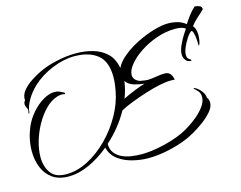

<svg xmlns="http://www.w3.org/2000/svg" viewBox="-99 -826 1295 1031"><g transform="rotate(-15 548.0 -310.5)"><path d="M606 51Q566 51 521 40Q476 29 442 4Q408 -21 397 -64Q343 -19 284 8Q225 35 169 35Q114 35 79 10Q44 -15 27.5 -56.5Q11 -98 11 -146Q11 -212 37 -275Q55 -317 84.5 -350.5Q114 -384 147.5 -403.5Q181 -423 210 -423Q226 -423 236.5 -418.5Q247 -414 260 -407Q264 -406 264 -402Q264 -395 255 -399Q253 -400 250 -400Q247 -400 245 -400Q238 -400 230 -398.5Q222 -397 217 -395Q183 -384 152.5 -353Q122 -322 98.5 -280Q75 -238 61.5 -192Q48 -146 48 -104Q48 -52 73.5 -16Q99 20 159 20Q220 20 280.5 -11.5Q341 -43 393 -95.5Q445 -148 481 -212Q517 -276 529 -340Q538 -385 538 -420Q538 -506 491 -543.5Q444 -581 363 -581Q304 -581 239 -554.5Q174 -528 126 -483Q95 -453 75 -418.5Q55 -384 52 -349Q49 -344 47 -348Q48 -355 49 -359Q50 -363 50 -367Q50 -373 45 -380Q39 -391 39 -400Q39 -412 47 -421Q44 -447 62.5 -471.5Q81 -496 114.5 -518Q148 -540 187 -557Q220 -571 271.5 -582.5Q323 -594 377 -594Q425 -594 469 -581.5Q513 -569 544.5 -539.5Q576 -510 586 -457V-456Q602 -489 639.5 -519Q677 -549 724 -572Q771 -595 816.5 -608Q862 -621 895 -621Q921 -621 946 -614.5Q971 -608 992 -591Q1006 -613 1022 -634Q1038 -655 1057 -672Q1070 -671 1082.5 -666.5Q1095 -662 1096 -647Q1077 -628 1057.5 -611Q1038 -594 1021 -572Q1031 -559 1034 -545Q1037 -531 1037 -515Q1037 -511 1035.5 -497Q1034 -483 1030 -472Q1026 -463 1025 -463Q1023 -463 1023 -471Q1023 -479 1023 -483Q1023 -489 1021.5 -504.5Q1020 -520 1016 -534.5Q1012 -549 1005 -549Q992 -540 978 -518.5Q964 -497 954 -473.5Q944 -450 944 -433Q944 -414 955 -407.5Q966 -401 966 -397Q966 -395 963 -395Q944 -395 933.5 -409Q923 -423 923 -440Q923 -463 935.5 -490.5Q948 -518 962 -540Q976 -562 981 -569Q971 -577 956 -580Q941 -583 924 -583Q872 -583 820.5 -565Q769 -547 727 -519Q685 -491 660 -460Q635 -429 635 -404Q635 -375 669 -362Q671 -362 680.5 -360Q690 -358 700 -357Q710 -356 712 -356Q735 -357 761 -361.5Q787 -366 808 -366Q829 -366 839.5 -352Q850 -338 852 -319Q847 -321 841 -321Q835 -321 830 -321Q803 -321 765 -313Q727 -305 685 -291.5Q643 -278 604 -263Q565 -248 538 -233Q491 -148 415 -80Q415 -49 430.5 -29Q446 -9 470 2Q494 13 522.5 17Q551 21 576 21Q630 21 694 6.5Q758 -8 807 -30Q827 -39 854.5 -56Q882 -73 908.5 -95.5Q935 -118 952.5 -143Q970 -168 970 -192Q970 -214 957.5 -227.5Q945 -241 938 -246L936 -248Q936 -248 937.5 -248Q939 -248 943 -249Q961 -241 977 -221.5Q993 -202 994 -182Q1004 -169 1004 -153Q1004 -128 982.5 -103Q961 -78 930.5 -55.5Q900 -33 871 -17Q842 -1 827 5Q777 26 718.5 38.5Q660 51 606 51ZM565 -291Q600 -308 632.5 -321Q665 -334 690 -341Q664 -343 634 -352Q604 -361 589 -383Q583 -336 565 -291Z"/></g></svg>

Font: The Nautigal
Style: Regular
Weight: 400
Designer: Robert E. Leuschke
Foundry: Robert E. Leuschke
Version: Version 1.100; ttfautohint (v1.8.3)